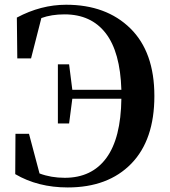

<svg xmlns="http://www.w3.org/2000/svg" viewBox="-20 -780 726 818"><path d="M53.7 -531.2 51.8 -705.1Q154.3 -759.8 261.7 -759.8Q432.6 -759.8 535.2 -659.2Q637.7 -558.6 637.7 -371.1Q637.7 -183.6 539.1 -82.5Q440.4 18.6 268.6 18.6Q141.6 18.6 44.9 -38.1L45.9 -210H103.5L148.4 -41Q197.3 -22.5 255.9 -22.5Q371.1 -22.5 433.1 -106.9Q495.1 -191.4 497.1 -359.4H288.1L274.4 -253.9H226.6V-505.9H274.4L288.1 -397.5H497.1Q492.2 -558.6 430.2 -638.7Q368.2 -718.8 254.9 -718.8Q199.2 -718.8 156.2 -703.1L112.3 -531.2Z"/></svg>

Font: GenYoMin TW TTF Bold
Style: Regular
Weight: 700
Version: Version 1.300